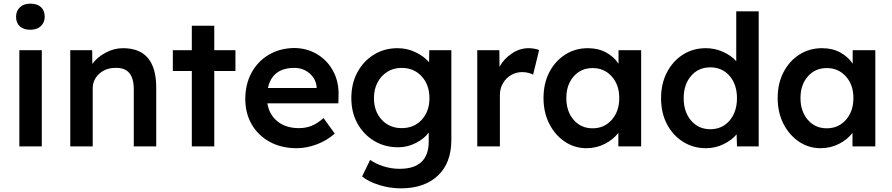

<svg xmlns="http://www.w3.org/2000/svg" viewBox="-20 -802 4887 1052"><path d="M146 -639Q109 -639 88.5 -658Q68 -677 68 -710Q68 -742 89 -762Q110 -782 146 -782Q184 -782 204.5 -763Q225 -744 225 -710Q225 -679 204 -659Q183 -639 146 -639ZM86 0V-527H209V0Z M365 0V-527H485L486 -452Q513 -489 559 -513.5Q605 -538 654 -538Q836 -538 836 -322V0H713V-313Q713 -434 612 -430Q559 -430 523.5 -397.5Q488 -365 488 -318V0Z M1031 0V-413H927V-527H1031V-661H1154V-527H1270V-413H1154V0Z M1605 10Q1522 10 1458.5 -24.5Q1395 -59 1359.5 -120Q1324 -181 1324 -259Q1324 -341 1358.5 -404Q1393 -467 1453.5 -502.5Q1514 -538 1593 -539Q1663 -538 1718.5 -504.5Q1774 -471 1805.5 -412.5Q1837 -354 1835 -279L1834 -236H1445Q1455 -173 1501 -136.5Q1547 -100 1618 -100Q1655 -100 1686 -112Q1717 -124 1753 -155L1814 -70Q1773 -33 1717 -11.5Q1661 10 1605 10ZM1593 -430Q1472 -430 1448 -320H1715V-325Q1711 -370 1676 -400Q1641 -430 1593 -430Z M2176 230Q2117 230 2058.5 212Q2000 194 1964 165L2008 74Q2039 96 2082 109.5Q2125 123 2169 123Q2329 123 2329 -27V-76Q2305 -42 2258.5 -18.5Q2212 5 2162 5Q2088 5 2030 -30Q1972 -65 1938.5 -125.5Q1905 -186 1905 -265Q1905 -344 1938 -405.5Q1971 -467 2028.5 -502.5Q2086 -538 2158 -538Q2212 -538 2258.5 -515Q2305 -492 2331 -461L2332 -527H2453V-36Q2453 91 2379 160.5Q2305 230 2176 230ZM2181 -100Q2249 -100 2291 -146Q2333 -192 2333 -264Q2333 -337 2290.5 -383.5Q2248 -430 2181 -430Q2136 -430 2102 -408.5Q2068 -387 2048.5 -350Q2029 -313 2029 -264Q2029 -192 2071.5 -146Q2114 -100 2181 -100Z M2595 0V-527H2716L2717 -436Q2741 -480 2784.5 -509Q2828 -538 2876 -538Q2893 -538 2908.5 -535Q2924 -532 2934 -528L2901 -393Q2890 -399 2874 -403Q2858 -407 2842 -407Q2808 -407 2780 -390.5Q2752 -374 2735.5 -345.5Q2719 -317 2719 -281V0Z M3193 10Q3128 10 3074.5 -26Q3021 -62 2989.5 -124Q2958 -186 2958 -265Q2958 -345 2990 -406.5Q3022 -468 3077 -503Q3132 -538 3201 -538Q3258 -538 3301 -514.5Q3344 -491 3369 -453V-527H3493V0H3368V-74Q3341 -38 3294.5 -14Q3248 10 3193 10ZM3227 -99Q3291 -99 3332 -145.5Q3373 -192 3373 -265Q3373 -337 3332 -383Q3291 -429 3227 -429Q3163 -429 3123 -383Q3083 -337 3083 -265Q3083 -192 3123 -145.5Q3163 -99 3227 -99Z M3848 10Q3778 10 3722 -25.5Q3666 -61 3634 -122.5Q3602 -184 3602 -264Q3602 -343 3634 -405Q3666 -467 3721.5 -502.5Q3777 -538 3847 -538Q3897 -538 3941.5 -518Q3986 -498 4014 -467V-740H4137V0H4018L4016 -66Q3991 -35 3945.5 -12.5Q3900 10 3848 10ZM3872 -94Q3937 -94 3977.5 -141.5Q4018 -189 4018 -264Q4018 -339 3977.5 -386Q3937 -433 3872 -433Q3807 -433 3766.5 -386Q3726 -339 3726 -264Q3726 -189 3766.5 -141.5Q3807 -94 3872 -94Z M4476 10Q4411 10 4357.5 -26Q4304 -62 4272.5 -124Q4241 -186 4241 -265Q4241 -345 4273 -406.5Q4305 -468 4360 -503Q4415 -538 4484 -538Q4541 -538 4584 -514.5Q4627 -491 4652 -453V-527H4776V0H4651V-74Q4624 -38 4577.5 -14Q4531 10 4476 10ZM4510 -99Q4574 -99 4615 -145.5Q4656 -192 4656 -265Q4656 -337 4615 -383Q4574 -429 4510 -429Q4446 -429 4406 -383Q4366 -337 4366 -265Q4366 -192 4406 -145.5Q4446 -99 4510 -99Z"/></svg>

Font: Lexend Deca Medium
Style: Regular
Weight: 500
Designer: Bonnie Shaver-Troup, Thomas Jockin
Foundry: Lexend
Version: Version 1.008; ttfautohint (v1.8.4.7-5d5b)